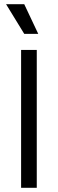

<svg xmlns="http://www.w3.org/2000/svg" viewBox="-20 -899 277 919"><path d="M81 0V-660H156V0ZM96 -737 9 -879H96L163 -737Z"/></svg>

Font: Bricolage Grotesque 36pt Light
Style: Regular
Weight: 300
Designer: Mathieu Triay
Foundry: Atelier Triay
Version: Version 1.001;gftools[0.9.33.dev8+g029e19f]